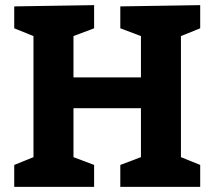

<svg xmlns="http://www.w3.org/2000/svg" viewBox="-20 -725 832 745"><path d="M35.2 -85 109.9 -115.2V-585L35.2 -615.2V-700.2L345.2 -705.1V-615.2L265.1 -585V-424.8H526.9V-585L446.8 -615.2V-700.2L756.8 -705.1V-615.2L682.1 -585V-115.2L756.8 -85V0H446.8V-85L526.9 -115.2V-305.2H265.1V-115.2L345.2 -85V0H35.2Z"/></svg>

Font: Kadwa
Style: Regular
Weight: 400
Designer: Sol Matas
Foundry: Sol Matas
Version: Version 1.000;PS 001.000;hotconv 1.0.70;makeotf.lib2.5.58329